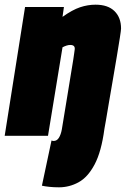

<svg xmlns="http://www.w3.org/2000/svg" viewBox="-36 -580 537 820"><path d="M410 -30Q397 68 368 122.5Q339 177 299.5 198.5Q260 220 216 220Q194 220 175 218Q156 216 143 213L184 20Q186 21 189 21.5Q192 22 193 22Q207 22 215.5 8.5Q224 -5 228 -27Q243 -117 252.5 -176Q262 -235 268 -271Q274 -307 277 -326Q280 -345 281 -353.5Q282 -362 283 -368Q286 -388 264 -388Q250 -388 231 -378L169 0H-16L71 -550H237L231 -508Q273 -538 306 -549Q339 -560 372 -560Q425 -560 453 -532.5Q481 -505 481 -458Q481 -452 476 -419.5Q471 -387 463 -339.5Q455 -292 446 -239.5Q437 -187 429 -140.5Q421 -94 416 -63.5Q411 -33 410 -30Z"/></svg>

Font: Georama SemiCondensed Black
Style: Italic
Weight: 900
Width: 4
Italic angle: -9°
Designer: Jean-Baptiste Levee
Foundry: Production Type
Version: Version 1.000